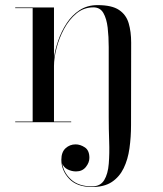

<svg xmlns="http://www.w3.org/2000/svg" viewBox="-20 -490 652 770"><path d="M41 -2.5H111V-457.5H41V-460H196.5V-259Q201 -291 213.5 -327.5Q226 -364 247.2 -396.5Q268.5 -429 299.2 -449.2Q330 -469.5 371 -469.5Q428.5 -469.5 457.2 -450.2Q486 -431 496 -397Q506 -363 506 -319.5L505.5 11.5Q505.5 60 499.2 104.8Q493 149.5 476 184.5Q459 219.5 428.5 239.8Q398 260 349 260Q288.5 260 257.2 226.8Q226 193.5 226 151Q226 120 243 104.5Q260 89 283 89Q302 89 320.2 101Q338.5 113 338.5 143Q338.5 162 324.2 179.8Q310 197.5 285 197.5Q267.5 197.5 251.5 189.5Q235.5 181.5 230 166Q235 202.5 265.2 230Q295.5 257.5 349 257.5Q382.5 257.5 397.8 232.5Q413 207.5 416.2 166.5Q419.5 125.5 417.8 76.5Q416 27.5 416 -20V-301Q416 -343 411.8 -379.2Q407.5 -415.5 394.5 -438Q381.5 -460.5 354.5 -460.5Q316 -460.5 286.5 -436Q257 -411.5 237 -374.2Q217 -337 206.8 -297Q196.5 -257 196.5 -225.5V-2.5H265.5V0H41Z"/></svg>

Font: Bodoni* 72pt
Style: Regular
Weight: 400
Version: Version 2.3